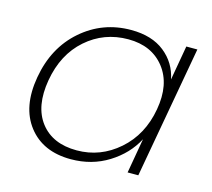

<svg xmlns="http://www.w3.org/2000/svg" viewBox="-85 -652 843 762"><g transform="rotate(15 336.5 -271.0)"><path d="M53.2 -272Q75.2 -398.9 161.9 -474.4Q248.5 -549.8 365.2 -549.8Q450.7 -549.8 502.9 -508.1Q555.2 -466.3 567.9 -400.9L592.8 -543H638.2L541 0H497.1L522 -143.1Q487.3 -77.1 419.2 -34.7Q351.1 7.8 265.1 7.8Q150.4 7.8 90.8 -68.8Q31.2 -145.5 53.2 -272ZM544.9 -272Q564 -378.9 512.2 -445.1Q460.4 -511.2 363.8 -511.2Q264.2 -511.2 191.2 -447Q118.2 -382.8 99.1 -272Q80.1 -161.1 129.6 -96.7Q179.2 -32.2 278.8 -32.2Q376 -32.2 450.9 -97.9Q525.9 -163.6 544.9 -272Z"/></g></svg>

Font: SVN-Poppins ExtraLight
Style: Italic
Weight: 200
Italic angle: -10°
Designer: Ninad Kale (Devanagari), Jonny Pinhorn (Latin)
Foundry: Indian Type Foundry
Version: Version 3.002 2017